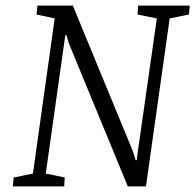

<svg xmlns="http://www.w3.org/2000/svg" viewBox="-20 -668 701 688"><path d="M26 0 29 -32 98 -46 176 -602 111 -616 114 -648H241L457 -124L466 -94H470L472 -112L542 -602L473 -616L475 -648H660L657 -616L588 -602L503 0H438L227 -512L218 -542H214L144 -46L212 -32L210 0Z"/></svg>

Font: Faustina Light Light
Style: Italic
Weight: 300
Italic angle: -8°
Version: Version 1.200